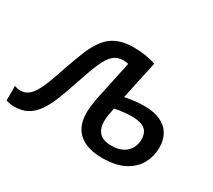

<svg xmlns="http://www.w3.org/2000/svg" viewBox="-150 -743 1055 952"><g transform="rotate(30 377.5 -267.0)"><path d="M511.2 9.8Q452.6 9.8 413.1 -8.5Q373.5 -26.9 353.5 -61.5Q333.5 -96.2 333.5 -146Q333.5 -166.5 336.9 -191.9Q340.3 -217.3 345.2 -241.2L391.6 -459Q386.2 -460.4 378.7 -461.4Q371.1 -462.4 363.3 -462.4Q328.6 -462.4 305.9 -442.4Q283.2 -422.4 262.9 -375.5Q242.7 -328.6 215.8 -247.1Q195.8 -186.5 177 -139.4Q158.2 -92.3 135.3 -59.6Q112.3 -26.9 81.5 -9.8Q50.8 7.3 7.8 7.3Q-7.3 7.3 -19.3 4.9Q-31.2 2.4 -40 -0.5V-83.5Q-34.2 -81.1 -24.9 -79.1Q-15.6 -77.1 -5.9 -77.1Q17.6 -77.1 35.4 -89.4Q53.2 -101.6 68.1 -126.5Q83 -151.4 97.9 -189.9Q112.8 -228.5 129.9 -281.2Q151.9 -345.2 172.1 -394.3Q192.4 -443.4 218.3 -476.8Q244.1 -510.3 282.2 -527.1Q320.3 -543.9 377 -543.9Q412.6 -543.9 445.8 -538.3Q479 -532.7 502.9 -524.4L456.1 -306.2Q480 -311 508.1 -314.7Q536.1 -318.4 565.9 -318.4Q622.1 -318.4 659.2 -301Q696.3 -283.7 714.8 -251.7Q733.4 -219.7 733.4 -175.3Q733.4 -127 710.4 -84.7Q687.5 -42.5 638.7 -16.4Q589.8 9.8 511.2 9.8ZM521 -65.9Q550.8 -65.9 572.5 -74Q594.2 -82 608.2 -96.2Q622.1 -110.4 629.2 -128.7Q636.2 -147 636.2 -167Q636.2 -193.4 625.7 -210Q615.2 -226.6 593.5 -234.6Q571.8 -242.7 537.6 -242.7Q513.7 -242.7 489.3 -239.7Q464.8 -236.8 441.4 -231.9Q435.5 -203.6 432.9 -185.5Q430.2 -167.5 430.2 -152.3Q430.2 -113.3 451.2 -89.6Q472.2 -65.9 521 -65.9Z"/></g></svg>

Font: Open Sans Medium
Style: Italic
Weight: 500
Italic angle: -12°
Designer: Monotype Design Team
Foundry: Monotype Imaging Inc.
Version: Version 3.000